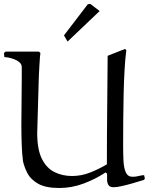

<svg xmlns="http://www.w3.org/2000/svg" viewBox="-21 -941 753 970"><path d="M174.8 -542 167 -269Q167 -185.1 190.9 -137.9Q214.8 -90.8 254.9 -71.3Q294.9 -51.8 342.8 -51.8Q389.6 -51.8 434.3 -69.3Q479 -86.9 519 -110.8Q519 -248 520.5 -385.5Q522 -522.9 522.9 -659.2L610.8 -693.8L617.2 -687Q611.3 -644 608.2 -585.9Q605 -527.8 603.5 -462.4Q602.1 -397 601.6 -330.1Q601.1 -263.2 601.1 -202.1Q601.1 -161.1 603 -126Q605 -90.8 615 -69.3Q625 -47.9 648.9 -47.9Q664.1 -47.9 678 -51.5Q691.9 -55.2 707 -56.2L710.9 -39.1L706.1 -32.2Q681.2 -24.4 651.1 -15.6Q621.1 -6.8 595 -1Q568.8 4.9 553.2 4.9Q534.2 4.9 527.1 -6.1Q520 -17.1 520 -33Q520 -48.8 520 -64L512.2 -69.8Q460.4 -35.6 400.6 -13.4Q340.8 8.8 278.8 8.8Q210 8.8 171.9 -12.7Q133.8 -34.2 117.4 -66.2Q101.1 -98.1 95.2 -127Q90.3 -162.1 88.6 -212.2Q86.9 -262.2 86.9 -308.1Q86.9 -366.2 87.9 -425Q88.9 -483.9 88.9 -542V-601.1Q88.9 -616.2 77.4 -626.2Q65.9 -636.2 50 -642.1Q34.2 -647.9 20 -650.4Q5.9 -652.8 1 -652.8L-1 -672.9L6.8 -680.2H175.8L183.1 -673.8Q182.1 -668.9 180.7 -650.4Q179.2 -631.8 178 -608.9Q176.8 -585.9 175.8 -566.9Q174.8 -547.9 174.8 -542ZM320.3 -731 302.2 -762.2 422.4 -919.4 435.1 -921.4 482.4 -885.3Z"/></svg>

Font: Aref Ruqaa
Style: Regular
Weight: 400
Designer: Abdullah Aref
Version: Version 1.002